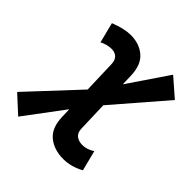

<svg xmlns="http://www.w3.org/2000/svg" viewBox="-204 -852 1010 1010"><g transform="rotate(45 301.5 -347.0)"><path d="M88.4 19.5 -7.3 -68.4 246.1 -339.8 240.2 -522.5Q239.3 -552.2 223.9 -566.2Q208.5 -580.1 185.1 -580.1Q150.9 -580.1 118.2 -563L89.4 -676.8Q156.2 -703.1 204.1 -703.1Q268.6 -703.1 310.8 -666.7Q353 -630.4 355.5 -552.2L357.4 -489.7L508.8 -712.9L609.4 -625L362.8 -339.4L368.2 -170.9Q369.1 -141.1 387 -127.2Q404.8 -113.3 433.1 -113.3Q466.8 -113.3 500 -135.3L528.8 -21.5Q472.2 9.8 414.1 9.8Q344.7 9.8 300 -26.6Q255.4 -63 252.9 -141.1L251 -197.8Z"/></g></svg>

Font: CaskaydiaCove NFP
Style: Bold Italic
Weight: 700
Italic angle: -10°
Designer: Aaron Bell
Foundry: Saja Typeworks
Version: Version 2111.001; VTT 6.35;Nerd Fonts 3.1.1